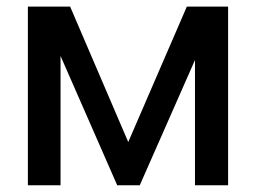

<svg xmlns="http://www.w3.org/2000/svg" viewBox="-20 -548 756 568"><path d="M359.4 -127.8 532.7 -528.4H654.8V0H556.8V-370.4L393.5 0H326.7L159.1 -382.5V0H62.5V-528.4H187.5Z"/></svg>

Font: Inter UI
Style: Regular
Weight: 400
Designer: Rasmus Andersson
Foundry: rsms
Version: Version 2.2